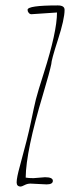

<svg xmlns="http://www.w3.org/2000/svg" viewBox="-20 -682 303 704"><path d="M150.9 -5.9 91.8 -8.8Q80.6 -8.8 70.1 -3.4Q59.6 2 56.2 2Q41 2 41 -13.2Q41 -30.3 52.7 -72.3Q81.5 -176.8 93.3 -233.9Q105 -291 111.8 -318.4Q118.7 -345.7 140.6 -414.1Q189 -565.9 189 -636.2L95.2 -629.9Q89.4 -629.9 85.2 -635Q81.1 -640.1 81.1 -646Q81.1 -662.1 191.9 -662.1Q216.8 -662.1 216.8 -646Q216.8 -611.8 192.4 -536.4Q168 -460.9 168 -446.8Q162.6 -419.4 137.7 -335.9Q75.2 -127.9 74.2 -30.8Q84 -28.8 103 -28.8L145 -32.2Q173.8 -32.2 173.8 -19Q173.8 -5.9 150.9 -5.9Z"/></svg>

Font: Amatic SC
Style: Regular
Weight: 400
Version: Version 1.004